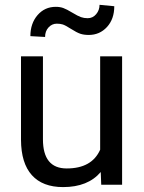

<svg xmlns="http://www.w3.org/2000/svg" viewBox="-20 -760 591 790"><path d="M394.5 -52.2Q341.8 9.8 239.7 9.8Q155.3 9.8 111.1 -39.3Q66.9 -88.4 66.4 -184.6V-528.3H156.7V-187Q156.7 -66.9 254.4 -66.9Q357.9 -66.9 392.1 -144V-528.3H482.4V0H396.5ZM450.2 -734.4Q450.2 -681.6 420.2 -648.9Q390.1 -616.2 345.2 -616.2Q325.2 -616.2 310.5 -621.1Q295.9 -626 272.2 -641.1Q248.5 -656.2 238 -659.4Q227.5 -662.6 213.9 -662.6Q193.8 -662.6 179.7 -647.2Q165.5 -631.8 165.5 -607.9L105 -611.3Q105 -663.6 134.5 -697.8Q164.1 -731.9 209.5 -731.9Q226.6 -731.9 240.2 -727.1Q253.9 -722.2 277.3 -708Q300.8 -693.8 313.2 -689.5Q325.7 -685.1 340.8 -685.1Q361.8 -685.1 375.7 -701.7Q389.6 -718.3 389.6 -740.2Z"/></svg>

Font: APIMedia Roboto
Style: Regular
Weight: 400
Designer: Google
Version: Version 2.137; 2017